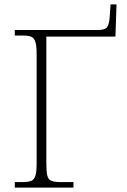

<svg xmlns="http://www.w3.org/2000/svg" viewBox="-20 -850 576 870"><path d="M47 0V-25H83Q108 -25 121.5 -30.5Q135 -36 140.5 -54Q146 -72 146 -109V-604Q146 -641 140.5 -659.5Q135 -678 121.5 -683.5Q108 -689 83 -689H47V-714H423Q456 -714 465.5 -727.5Q475 -741 477 -772L481 -830H508L503 -684H190V-108Q190 -72 194.5 -54Q199 -36 213 -30.5Q227 -25 255 -25H313V0Z"/></svg>

Font: Noto Serif ExtraLight
Style: Regular
Weight: 200
Designer: Monotype Design Team
Foundry: Monotype Imaging Inc.
Version: Version 2.015; ttfautohint (v1.8.4.7-5d5b)